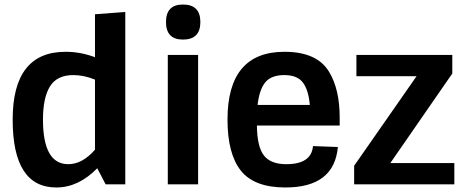

<svg xmlns="http://www.w3.org/2000/svg" viewBox="-20 -815 2062 849"><path d="M229 14Q36 14 36 -286Q36 -586 270 -586Q336 -586 400 -562V-752L534 -762V0H447L410 -71Q327 14 229 14ZM282 -89Q344 -89 400 -153V-463Q351 -483 304 -483Q232 -483 201 -433Q170 -383 170 -286Q170 -89 282 -89Z M722 -572H856V0H722ZM789 -640Q714 -640 714 -717.5Q714 -795 789 -795Q866 -795 866 -717.5Q866 -640 789 -640Z M1242 14Q1104 14 1045 -60.5Q986 -135 986 -286Q986 -586 1238 -586Q1383 -586 1436 -496Q1482 -419 1482 -296V-260H1116Q1117 -166 1147 -127.5Q1177 -89 1246 -89Q1357 -89 1364 -169L1474 -165Q1458 14 1242 14ZM1119 -351H1350Q1344 -418 1319 -450.5Q1294 -483 1237 -483Q1180 -483 1153.5 -451.5Q1127 -420 1119 -351Z M1556 -478V-572H1980V-490L1706 -94H1989V0H1546V-82L1822 -478Z"/></svg>

Font: Sintony
Style: Bold
Weight: 700
Designer: Eduardo Rodriguez Tunni
Foundry: Eduardo Rodriguez Tunni
Version: Version 1.001